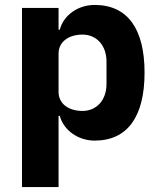

<svg xmlns="http://www.w3.org/2000/svg" viewBox="-20 -557 648 777"><path d="M69 -525V200H217V-88H222C237 -31 295 12 363 12C496 12 565 -85 565 -263C565 -441 496 -537 363 -537C295 -537 237 -495 222 -437H217V-525ZM314 -108C258 -108 217 -137 217 -185V-340C217 -388 258 -417 314 -417C370 -417 411 -374 411 -308V-217C411 -151 370 -108 314 -108Z"/></svg>

Font: Braiins Sans
Style: Bold
Weight: 700
Designer: Mike Abbink, Paul van der Laan, Pieter van Rosmalen, Jiri Chlebus, Lubos Buracinsky
Foundry: Bold Monday, Sudetype
Version: Version 1.000;hotconv 1.0.109;makeotfexe 2.5.65596